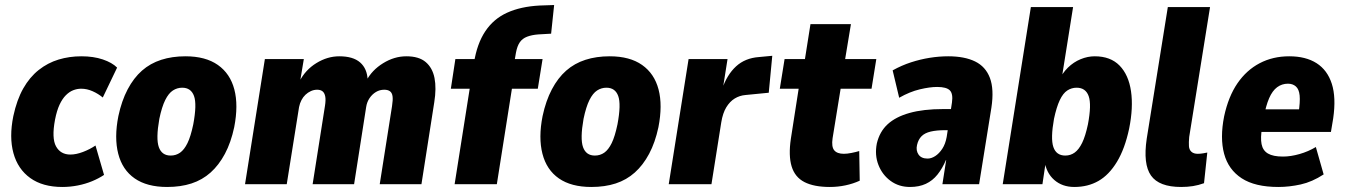

<svg xmlns="http://www.w3.org/2000/svg" viewBox="-20 -733 5350 764"><path d="M228 11Q150 11 100.5 -24.5Q51 -60 33.5 -123.5Q16 -187 33 -271Q47 -336 72.5 -381Q98 -426 134 -454.5Q170 -483 213 -496Q256 -509 304 -509Q352 -509 389 -496.5Q426 -484 446 -464L389 -345Q371 -360 348.5 -370Q326 -380 303 -380Q287 -380 271.5 -374Q256 -368 242 -354Q228 -340 217 -316.5Q206 -293 199 -257Q185 -183 203 -150.5Q221 -118 260 -118Q283 -118 310.5 -128.5Q338 -139 360 -154L394 -37Q373 -23 346.5 -12Q320 -1 289.5 5Q259 11 228 11Z M645 11Q565 11 516 -23Q467 -57 450.5 -121Q434 -185 451 -271Q464 -332 488 -377.5Q512 -423 545 -452Q578 -481 621.5 -495Q665 -509 718 -509Q798 -509 847 -474.5Q896 -440 912.5 -377Q929 -314 912 -227Q899 -166 875 -121Q851 -76 818 -46.5Q785 -17 742 -3Q699 11 645 11ZM659 -114Q680 -114 696.5 -125.5Q713 -137 726 -163.5Q739 -190 749 -238Q764 -318 752 -351Q740 -384 705 -384Q685 -384 668 -373Q651 -362 637.5 -335Q624 -308 614 -260Q600 -181 612 -147.5Q624 -114 659 -114Z M955 0 1034 -498H1189L1174 -408H1171Q1195 -455 1239 -482Q1283 -509 1330 -509Q1385 -509 1413 -484.5Q1441 -460 1443 -415L1438 -412Q1460 -454 1504.5 -481.5Q1549 -509 1597 -509Q1647 -509 1674 -486Q1701 -463 1709 -422.5Q1717 -382 1708 -326L1657 0H1491L1540 -311Q1544 -336 1542 -350Q1540 -364 1531.5 -370Q1523 -376 1509 -376Q1491 -376 1476 -367Q1461 -358 1450.5 -342.5Q1440 -327 1437 -307L1389 0H1224L1273 -311Q1277 -336 1274 -350Q1271 -364 1263 -370Q1255 -376 1242 -376Q1229 -376 1217 -370.5Q1205 -365 1195.5 -356Q1186 -347 1179.5 -334.5Q1173 -322 1170 -307L1121 0Z M1789 0 1849 -380H1774L1792 -498H1923L1858 -442L1866 -483Q1878 -559 1911 -608.5Q1944 -658 1998 -682.5Q2052 -707 2127 -711L2185 -713L2173 -599L2121 -596Q2096 -594 2077.5 -587Q2059 -580 2048.5 -565Q2038 -550 2033 -523L2022 -459L1988 -498H2139L2120 -380H2017L1957 0Z M2333 11Q2253 11 2204 -23Q2155 -57 2138.5 -121Q2122 -185 2139 -271Q2152 -332 2176 -377.5Q2200 -423 2233 -452Q2266 -481 2309.5 -495Q2353 -509 2406 -509Q2486 -509 2535 -474.5Q2584 -440 2600.5 -377Q2617 -314 2600 -227Q2587 -166 2563 -121Q2539 -76 2506 -46.5Q2473 -17 2430 -3Q2387 11 2333 11ZM2347 -114Q2368 -114 2384.5 -125.5Q2401 -137 2414 -163.5Q2427 -190 2437 -238Q2452 -318 2440 -351Q2428 -384 2393 -384Q2373 -384 2356 -373Q2339 -362 2325.5 -335Q2312 -308 2302 -260Q2288 -181 2300 -147.5Q2312 -114 2347 -114Z M2641 0 2720 -498H2875L2856 -378H2853Q2873 -436 2909 -469Q2945 -502 3000 -506L3053 -511L3039 -364L2947 -355Q2923 -353 2903.5 -341Q2884 -329 2870 -306Q2856 -283 2850 -246L2811 0Z M3282 11Q3219 11 3181 -8.5Q3143 -28 3130 -71Q3117 -114 3127 -181L3158 -380H3083L3102 -498H3183L3205 -637H3366L3343 -498H3467L3448 -380H3325L3293 -183Q3288 -149 3299.5 -135Q3311 -121 3338 -121Q3351 -121 3368.5 -124.5Q3386 -128 3399 -132L3401 -14Q3375 -2 3344.5 4.5Q3314 11 3282 11Z M3601 11Q3557 11 3524 -13Q3491 -37 3475.5 -76.5Q3460 -116 3469 -162Q3480 -209 3512 -238.5Q3544 -268 3599 -283.5Q3654 -299 3733 -299H3783L3770 -215H3741Q3707 -215 3683.5 -209.5Q3660 -204 3647 -191Q3634 -178 3629 -156Q3624 -134 3635 -118Q3646 -102 3671 -102Q3686 -102 3701.5 -112Q3717 -122 3729.5 -141Q3742 -160 3747 -188L3768 -325Q3773 -360 3759.5 -373.5Q3746 -387 3709 -387Q3680 -387 3640 -377.5Q3600 -368 3558 -344L3532 -453Q3568 -473 3605 -485Q3642 -497 3679.5 -503Q3717 -509 3753 -509Q3818 -509 3860 -488.5Q3902 -468 3919 -423Q3936 -378 3925 -305L3876 0H3730L3745 -96H3744Q3730 -63 3710.5 -38.5Q3691 -14 3664 -1.5Q3637 11 3601 11Z M4255 11Q4207 11 4175 -17Q4143 -45 4136 -94H4142L4128 0H3970L4082 -705H4250L4203 -410H4192Q4207 -442 4229.5 -464Q4252 -486 4280 -497.5Q4308 -509 4336 -509Q4399 -509 4435 -472Q4471 -435 4480.5 -370Q4490 -305 4473 -221Q4456 -141 4424.5 -89Q4393 -37 4351 -13Q4309 11 4255 11ZM4219 -114Q4240 -114 4256.5 -126Q4273 -138 4286 -164.5Q4299 -191 4309 -238Q4324 -317 4312 -350.5Q4300 -384 4264 -384Q4244 -384 4227 -373Q4210 -362 4197 -334.5Q4184 -307 4174 -260Q4160 -182 4171.5 -148Q4183 -114 4219 -114Z M4680 11Q4592 11 4560 -34.5Q4528 -80 4543 -181L4627 -705H4795L4712 -188Q4710 -166 4711 -151.5Q4712 -137 4721 -129Q4730 -121 4746 -121Q4757 -121 4768 -123Q4779 -125 4784 -126L4771 -4Q4749 4 4727 7.5Q4705 11 4680 11Z M5067 11Q4974 11 4921 -23.5Q4868 -58 4851 -121Q4834 -184 4851 -270Q4868 -349 4904 -401.5Q4940 -454 4992.5 -481.5Q5045 -509 5110 -509Q5176 -509 5219 -481.5Q5262 -454 5279.5 -399.5Q5297 -345 5285 -262L5276 -208H4982L4996 -298H5163L5147 -282Q5154 -328 5151.5 -353Q5149 -378 5136.5 -389Q5124 -400 5105 -400Q5081 -400 5062 -386Q5043 -372 5030 -342Q5017 -312 5008 -263L5002 -225Q4995 -185 5000 -159.5Q5005 -134 5025.5 -122Q5046 -110 5085 -110Q5116 -110 5151 -120Q5186 -130 5216 -148L5247 -39Q5201 -9 5155.5 1Q5110 11 5067 11Z"/></svg>

Font: Nunito Sans 10pt Condensed Black
Style: Italic
Weight: 900
Width: 3
Italic angle: -9°
Designer: Vernon Adams
Foundry: Vernon Adams
Version: Version 3.101;gftools[0.9.27]